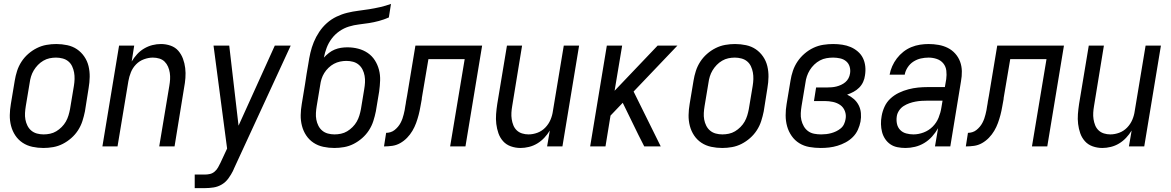

<svg xmlns="http://www.w3.org/2000/svg" viewBox="-20 -755 6040 990"><path d="M204 8Q175 8 147 2Q119 -4 96.5 -19Q74 -34 59 -56.5Q44 -79 37 -106Q30 -133 30.5 -161.5Q31 -190 36 -219L56 -339Q60 -364 68 -389Q76 -414 90.5 -436.5Q105 -459 125.5 -477Q146 -495 170 -507Q194 -519 219.5 -523.5Q245 -528 270 -528Q299 -528 327 -522Q355 -516 377 -501Q399 -486 414.5 -463.5Q430 -441 436.5 -414Q443 -387 442.5 -358.5Q442 -330 437 -301L418 -181Q413 -156 405 -131Q397 -106 382.5 -83.5Q368 -61 347.5 -43Q327 -25 303.5 -13Q280 -1 254.5 3.5Q229 8 204 8ZM205 -62Q221 -62 238 -65.5Q255 -69 270 -78Q285 -87 298 -100Q311 -113 319.5 -128Q328 -143 333 -159.5Q338 -176 341 -192L361 -312Q364 -330 364.5 -347.5Q365 -365 362 -381.5Q359 -398 352 -413Q345 -428 332.5 -438.5Q320 -449 303 -453.5Q286 -458 269 -458Q252 -458 235.5 -454.5Q219 -451 203.5 -442Q188 -433 175.5 -420Q163 -407 154 -392Q145 -377 140 -360.5Q135 -344 133 -328L113 -208Q110 -190 109 -172.5Q108 -155 111 -138.5Q114 -122 121.5 -107Q129 -92 141.5 -81.5Q154 -71 170.5 -66.5Q187 -62 205 -62Z M508 0 594 -520H672L659 -438Q671 -458 687 -475.5Q703 -493 723.5 -505Q744 -517 766 -522.5Q788 -528 810 -528Q836 -528 860 -519.5Q884 -511 899.5 -493Q915 -475 923.5 -452Q932 -429 935 -404Q938 -379 936 -353Q934 -327 929 -301L880 0H801L853 -312Q856 -329 857 -346Q858 -363 855.5 -379.5Q853 -396 846.5 -411Q840 -426 829 -437Q818 -448 802 -453Q786 -458 768 -458Q746 -458 722.5 -449.5Q699 -441 681.5 -423Q664 -405 655 -382.5Q646 -360 642 -337L586 0Z M984 215V145H1037Q1050 145 1063 142Q1076 139 1087 129.5Q1098 120 1104.5 108Q1111 96 1117 84L1151 11L1081 -520H1162L1210 -107L1397 -520H1479L1187 113Q1186 116 1184.5 119Q1183 122 1182 124V125Q1172 145 1158 164.5Q1144 184 1124 196Q1104 208 1081.5 211.5Q1059 215 1037 215Z M1704 8Q1675 8 1647 2Q1619 -4 1596.5 -19Q1574 -34 1559 -56.5Q1544 -79 1537 -106Q1530 -133 1530.5 -161.5Q1531 -190 1536 -219L1553 -322Q1557 -348 1561 -374.5Q1565 -401 1570 -427Q1574 -455 1580.5 -483Q1587 -511 1598 -538Q1609 -565 1626 -590.5Q1643 -616 1665.5 -636Q1688 -656 1715 -669Q1742 -682 1770.5 -689Q1799 -696 1827.5 -699.5Q1856 -703 1884 -707.5Q1912 -712 1940.5 -718.5Q1969 -725 1996 -735L1985 -665Q1960 -654 1934 -647Q1908 -640 1882.5 -636Q1857 -632 1831 -629Q1805 -626 1779 -618Q1753 -610 1730 -594Q1707 -578 1690.5 -556Q1674 -534 1664.5 -509Q1655 -484 1650 -458Q1662 -471 1676 -482Q1690 -493 1706 -499.5Q1722 -506 1738.5 -508.5Q1755 -511 1771 -511Q1800 -511 1827 -504Q1854 -497 1876 -482Q1898 -467 1912.5 -444.5Q1927 -422 1934 -395.5Q1941 -369 1940 -340.5Q1939 -312 1935 -283L1918 -181Q1913 -156 1905 -131Q1897 -106 1882.5 -83.5Q1868 -61 1847.5 -43Q1827 -25 1803.5 -13Q1780 -1 1754.5 3.5Q1729 8 1704 8ZM1705 -62Q1721 -62 1738 -65.5Q1755 -69 1770 -78Q1785 -87 1798 -100Q1811 -113 1819.5 -128Q1828 -143 1833 -159.5Q1838 -176 1841 -192L1858 -295Q1861 -312 1862 -329.5Q1863 -347 1860 -364Q1857 -381 1849.5 -396Q1842 -411 1829.5 -421.5Q1817 -432 1800.5 -436.5Q1784 -441 1766 -441Q1750 -441 1733.5 -437.5Q1717 -434 1702 -426Q1687 -418 1674 -405.5Q1661 -393 1652 -378.5Q1643 -364 1638 -348Q1633 -332 1631 -316L1613 -208Q1610 -190 1609 -172.5Q1608 -155 1611 -138.5Q1614 -122 1621.5 -107Q1629 -92 1641.5 -81.5Q1654 -71 1670.5 -66.5Q1687 -62 1705 -62Z M1960 0 1971 -70Q1982 -70 1993.5 -73.5Q2005 -77 2014.5 -84.5Q2024 -92 2032 -101.5Q2040 -111 2045.5 -121.5Q2051 -132 2055 -143Q2059 -154 2061.5 -165Q2064 -176 2066.5 -187Q2069 -198 2070 -209Q2071 -213 2071.5 -217Q2072 -221 2073 -226V-228Q2075 -236 2076 -244.5Q2077 -253 2079 -261L2122 -520H2466L2380 0H2301L2376 -450H2189L2155 -249Q2155 -248 2155 -247.5Q2155 -247 2155 -247V-246Q2155 -246 2155 -246Q2155 -246 2155 -245Q2151 -225 2147.5 -204Q2144 -183 2138.5 -162Q2133 -141 2125.5 -120.5Q2118 -100 2106.5 -80.5Q2095 -61 2079 -44.5Q2063 -28 2043.5 -17Q2024 -6 2002.5 -3Q1981 0 1960 0Z M2664 8Q2638 8 2614 -0.5Q2590 -9 2574 -27Q2558 -45 2550 -68Q2542 -91 2539 -116Q2536 -141 2538 -167Q2540 -193 2544 -219L2594 -520H2672L2621 -208Q2618 -191 2617 -174Q2616 -157 2618.5 -140.5Q2621 -124 2627 -109Q2633 -94 2644.5 -83Q2656 -72 2672 -67Q2688 -62 2705 -62Q2728 -62 2751 -70.5Q2774 -79 2791.5 -97Q2809 -115 2818.5 -137.5Q2828 -160 2831 -183L2887 -520H2966L2880 0H2801L2815 -82Q2803 -62 2786.5 -44.5Q2770 -27 2750 -15Q2730 -3 2707.5 2.5Q2685 8 2664 8Z M3023 0 3109 -520H3188L3149 -287L3371 -520H3473L3247 -283L3387 0H3302L3272 -59L3191 -225L3128 -159L3102 0Z M3704 8Q3675 8 3647 2Q3619 -4 3596.5 -19Q3574 -34 3559 -56.5Q3544 -79 3537 -106Q3530 -133 3530.5 -161.5Q3531 -190 3536 -219L3556 -339Q3560 -364 3568 -389Q3576 -414 3590.5 -436.5Q3605 -459 3625.5 -477Q3646 -495 3670 -507Q3694 -519 3719.5 -523.5Q3745 -528 3770 -528Q3799 -528 3827 -522Q3855 -516 3877 -501Q3899 -486 3914.5 -463.5Q3930 -441 3936.5 -414Q3943 -387 3942.5 -358.5Q3942 -330 3937 -301L3918 -181Q3913 -156 3905 -131Q3897 -106 3882.5 -83.5Q3868 -61 3847.5 -43Q3827 -25 3803.5 -13Q3780 -1 3754.5 3.5Q3729 8 3704 8ZM3705 -62Q3721 -62 3738 -65.5Q3755 -69 3770 -78Q3785 -87 3798 -100Q3811 -113 3819.5 -128Q3828 -143 3833 -159.5Q3838 -176 3841 -192L3861 -312Q3864 -330 3864.5 -347.5Q3865 -365 3862 -381.5Q3859 -398 3852 -413Q3845 -428 3832.5 -438.5Q3820 -449 3803 -453.5Q3786 -458 3769 -458Q3752 -458 3735.5 -454.5Q3719 -451 3703.5 -442Q3688 -433 3675.5 -420Q3663 -407 3654 -392Q3645 -377 3640 -360.5Q3635 -344 3633 -328L3613 -208Q3610 -190 3609 -172.5Q3608 -155 3611 -138.5Q3614 -122 3621.5 -107Q3629 -92 3641.5 -81.5Q3654 -71 3670.5 -66.5Q3687 -62 3705 -62Z M4212 8Q4182 8 4153.5 3Q4125 -2 4101.5 -16.5Q4078 -31 4062 -54Q4046 -77 4038.5 -104Q4031 -131 4031 -160.5Q4031 -190 4036 -219L4056 -339Q4060 -365 4068.5 -390Q4077 -415 4092 -437.5Q4107 -460 4128.5 -478.5Q4150 -497 4174.5 -508.5Q4199 -520 4225 -524Q4251 -528 4276 -528Q4300 -528 4323 -524.5Q4346 -521 4366 -512.5Q4386 -504 4403 -489.5Q4420 -475 4429.5 -455.5Q4439 -436 4441.5 -413Q4444 -390 4440 -366Q4438 -349 4430.5 -332.5Q4423 -316 4410 -303Q4397 -290 4381 -281.5Q4365 -273 4348 -267Q4367 -258 4382.5 -244.5Q4398 -231 4407.5 -212.5Q4417 -194 4419 -172Q4421 -150 4417 -128Q4413 -107 4403.5 -86Q4394 -65 4377.5 -48.5Q4361 -32 4340.5 -21Q4320 -10 4298.5 -3.5Q4277 3 4255.5 5.5Q4234 8 4212 8ZM4214 -62Q4227 -62 4240 -63.5Q4253 -65 4266 -68.5Q4279 -72 4291.5 -78Q4304 -84 4315 -93Q4326 -102 4332 -115Q4338 -128 4340 -141Q4344 -162 4336.5 -182Q4329 -202 4312.5 -213.5Q4296 -225 4275 -229.5Q4254 -234 4232 -234H4177L4188 -304H4244Q4256 -304 4268.5 -305Q4281 -306 4293 -309Q4305 -312 4317 -317.5Q4329 -323 4339 -331.5Q4349 -340 4355 -351.5Q4361 -363 4363 -376Q4366 -394 4361 -411Q4356 -428 4343 -439Q4330 -450 4312 -454Q4294 -458 4276 -458Q4259 -458 4241.5 -455Q4224 -452 4208 -443.5Q4192 -435 4178.5 -422Q4165 -409 4155.5 -393.5Q4146 -378 4140.5 -361.5Q4135 -345 4133 -328L4113 -208Q4110 -190 4109 -171.5Q4108 -153 4112 -136Q4116 -119 4124.5 -104Q4133 -89 4146.5 -79Q4160 -69 4177.5 -65.5Q4195 -62 4214 -62Z M4649 8Q4628 8 4607.5 4Q4587 0 4571 -11Q4555 -22 4544 -38.5Q4533 -55 4528 -74.5Q4523 -94 4522.5 -115Q4522 -136 4526 -157Q4530 -181 4541 -205Q4552 -229 4571.5 -247Q4591 -265 4615 -276.5Q4639 -288 4664 -294.5Q4689 -301 4713.5 -303.5Q4738 -306 4763 -306H4852L4859 -347Q4862 -369 4859.5 -390.5Q4857 -412 4844 -428Q4831 -444 4810.5 -451Q4790 -458 4768 -458Q4748 -458 4728 -453.5Q4708 -449 4690 -437.5Q4672 -426 4660 -407.5Q4648 -389 4645 -370H4567Q4571 -392 4580.5 -413.5Q4590 -435 4604.5 -454Q4619 -473 4638 -488Q4657 -503 4679 -512Q4701 -521 4723.5 -524.5Q4746 -528 4768 -528Q4794 -528 4819.5 -523.5Q4845 -519 4867 -508Q4889 -497 4905.5 -478.5Q4922 -460 4930.5 -437Q4939 -414 4939.5 -388Q4940 -362 4935 -335L4880 0H4801L4817 -94Q4804 -71 4786 -51Q4768 -31 4745.5 -17.5Q4723 -4 4698 2Q4673 8 4649 8ZM4690 -62Q4716 -62 4742.5 -72Q4769 -82 4789 -102Q4809 -122 4819.5 -148Q4830 -174 4834 -200L4840 -236H4763Q4747 -236 4731.5 -235Q4716 -234 4700 -231Q4684 -228 4668.5 -222.5Q4653 -217 4639 -208Q4625 -199 4615.5 -184.5Q4606 -170 4604 -155Q4601 -135 4605 -116.5Q4609 -98 4621.5 -85Q4634 -72 4652.5 -67Q4671 -62 4690 -62Z M4960 0 4971 -70Q4982 -70 4993.5 -73.5Q5005 -77 5014.5 -84.5Q5024 -92 5032 -101.5Q5040 -111 5045.5 -121.5Q5051 -132 5055 -143Q5059 -154 5061.5 -165Q5064 -176 5066.5 -187Q5069 -198 5070 -209Q5071 -213 5071.5 -217Q5072 -221 5073 -226V-228Q5075 -236 5076 -244.5Q5077 -253 5079 -261L5122 -520H5466L5380 0H5301L5376 -450H5189L5155 -249Q5155 -248 5155 -247.5Q5155 -247 5155 -247V-246Q5155 -246 5155 -246Q5155 -246 5155 -245Q5151 -225 5147.5 -204Q5144 -183 5138.5 -162Q5133 -141 5125.5 -120.5Q5118 -100 5106.5 -80.5Q5095 -61 5079 -44.5Q5063 -28 5043.5 -17Q5024 -6 5002.5 -3Q4981 0 4960 0Z M5664 8Q5638 8 5614 -0.5Q5590 -9 5574 -27Q5558 -45 5550 -68Q5542 -91 5539 -116Q5536 -141 5538 -167Q5540 -193 5544 -219L5594 -520H5672L5621 -208Q5618 -191 5617 -174Q5616 -157 5618.5 -140.5Q5621 -124 5627 -109Q5633 -94 5644.5 -83Q5656 -72 5672 -67Q5688 -62 5705 -62Q5728 -62 5751 -70.5Q5774 -79 5791.5 -97Q5809 -115 5818.5 -137.5Q5828 -160 5831 -183L5887 -520H5966L5880 0H5801L5815 -82Q5803 -62 5786.5 -44.5Q5770 -27 5750 -15Q5730 -3 5707.5 2.5Q5685 8 5664 8Z"/></svg>

Font: Iosevka SS04
Style: Italic
Weight: 400
Italic angle: -9°
Monospace: yes
Designer: Belleve Invis
Foundry: Belleve Invis
Version: Version 19.0.0; ttfautohint (v1.8.4)